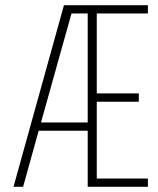

<svg xmlns="http://www.w3.org/2000/svg" viewBox="-20 -720 610 740"><path d="M318 0V-216H129L69 0H32L226.5 -700H550V-668H353V-360H515V-328H353V-32H550V0ZM138 -248H318V-668H255.5Z"/></svg>

Font: League Mono Narrow Thin
Style: Regular
Weight: 100
Width: 3
Designer: Tyler Finck
Foundry: The League of Moveable Type / Tyler Finck
Version: Version 2.210